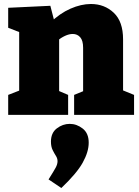

<svg xmlns="http://www.w3.org/2000/svg" viewBox="-20 -575 694 961"><path d="M21 0V-100L98 -130L76 -103V-436L98 -406L21 -436V-536L232 -546L256 -453L231 -461Q279 -508 332.5 -531.5Q386 -555 435 -555Q503 -555 549.5 -511Q596 -467 596 -378V-103L580 -129L651 -100V0H351V-100L417 -127L396 -99V-336Q396 -372 381.5 -388.5Q367 -405 344 -405Q326 -405 305.5 -395.5Q285 -386 264 -369L276 -395V-99L260 -126L321 -100V0ZM287 366 223 323Q249 282 258.5 264.5Q268 247 268 232Q268 218 260 205.5Q252 193 243.5 176Q235 159 235 134Q235 90 264.5 67.5Q294 45 329 45Q364 45 394 68.5Q424 92 424 139Q424 185 394 239Q364 293 287 366Z"/></svg>

Font: Bitter Thin Black
Style: Regular
Weight: 900
Version: Version 3.020